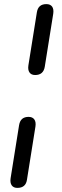

<svg xmlns="http://www.w3.org/2000/svg" viewBox="-20 -732 305 939"><path d="M151.9 -365.1Q132.9 -365.1 124.2 -377.7Q115.5 -390.3 118.9 -412.6L160.3 -671.7Q163.7 -692.5 175.4 -702.2Q187 -711.9 206.9 -711.9Q225.8 -711.9 234.8 -699.8Q243.7 -687.7 240.3 -664.4L198.9 -405.3Q192.1 -365.1 151.9 -365.1ZM64.9 186.9Q45.9 186.9 37.2 174.3Q28.5 161.7 31.9 139.4L73.3 -119.7Q76.7 -140.5 88.4 -150.5Q100 -160.4 119.9 -160.4Q138.8 -160.4 147.8 -148Q156.7 -135.7 153.3 -112.9L111.9 146.7Q106.1 186.9 64.9 186.9Z"/></svg>

Font: Nunito ExtraLight
Style: Italic
Weight: 200
Italic angle: -9°
Designer: Vernon Adams
Foundry: Vernon Adams
Version: Version 3.602